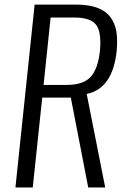

<svg xmlns="http://www.w3.org/2000/svg" viewBox="-20 -830 552 850"><path d="M48.3 0 133.3 -809.6H317.4Q372.6 -809.6 410.4 -795.7Q448.2 -781.7 468.5 -754.6Q488.8 -727.5 495.1 -690.9Q498.5 -670.4 498.5 -645.5Q498.5 -626.5 496.6 -605Q479 -437.5 363.8 -414.1L445.8 0H370.6L293.5 -397.9H167L125 0ZM172.9 -454.1H275.9Q349.1 -454.1 381.6 -490Q414.1 -525.9 422.4 -605Q424.3 -625.5 424.3 -642.6Q424.3 -692.4 407.2 -717.8Q383.3 -752.4 309.6 -752.4H204.1Z"/></svg>

Font: Oswald
Style: Light
Weight: 300
Designer: Vernon Adams
Foundry: Vernon Adams
Version: 3.0; ttfautohint (v0.95.6-bc232) -l 8 -r 50 -G 200 -x 0 -w "